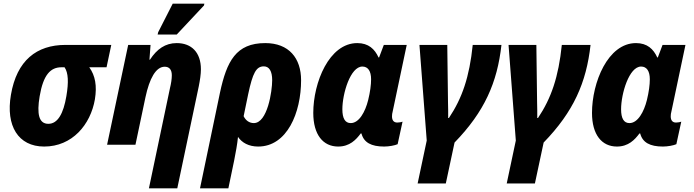

<svg xmlns="http://www.w3.org/2000/svg" viewBox="-20 -796 3818 1056"><path d="M223 10C377 10 478 -110 502 -250C514 -324 504 -380 471 -426H566L592 -549H340C182 -549 72 -464 40 -274C11 -104 80 10 223 10ZM246 -115C193 -115 182 -170 198 -266C218 -385 258 -426 318 -426H335C356 -396 358 -343 345 -267C329 -172 298 -115 246 -115Z M847 -606H952L1102 -766L1104 -776H930L850 -619ZM915 -312 799 240H955L1073 -320C1080 -355 1085 -388 1085 -415C1085 -508 1033 -559 952 -559C889 -559 843 -526 805 -468H802L808 -549H685L569 0H725L780 -261C802 -364 837 -429 886 -429C911 -429 925 -413 925 -382C925 -362 921 -336 915 -312Z M1190 -287 1080 240H1236L1268 86C1277 41 1285 -3 1289 -43C1311 -11 1348 10 1400 10C1559 10 1636 -176 1636 -355C1636 -476 1569 -559 1439 -559C1278 -559 1227 -459 1190 -287ZM1376 -119C1351 -119 1331 -134 1320 -157L1345 -278C1370 -395 1389 -431 1431 -431C1461 -431 1477 -404 1477 -355C1477 -294 1451 -119 1376 -119Z M1840 10C1903 10 1938 -27 1964 -62H1968C1981 -12 2022 10 2093 10C2119 10 2152 4 2167 -3L2194 -127C2187 -124 2174 -122 2165 -122C2145 -122 2136 -135 2136 -156C2136 -164 2137 -174 2140 -184L2217 -549H2091L2065 -480H2062C2041 -526 2007 -559 1945 -559C1790 -559 1703 -342 1703 -175C1703 -55 1757 10 1840 10ZM1909 -119C1878 -119 1863 -145 1863 -195C1863 -281 1907 -430 1973 -430C2004 -430 2021 -405 2021 -360C2021 -330 2016 -291 2005 -246C1989 -181 1955 -119 1909 -119Z M2277 213H2432L2480 -12C2645 -182 2715 -342 2738 -549H2580C2562 -373 2522 -256 2449 -147H2445C2445 -172 2445 -208 2444 -234L2440 -549H2287L2327 -23Z M2767 213H2922L2970 -12C3135 -182 3205 -342 3228 -549H3070C3052 -373 3012 -256 2939 -147H2935C2935 -172 2935 -208 2934 -234L2930 -549H2777L2817 -23Z M3373 10C3436 10 3471 -27 3497 -62H3501C3514 -12 3555 10 3626 10C3652 10 3685 4 3700 -3L3727 -127C3720 -124 3707 -122 3698 -122C3678 -122 3669 -135 3669 -156C3669 -164 3670 -174 3673 -184L3750 -549H3624L3598 -480H3595C3574 -526 3540 -559 3478 -559C3323 -559 3236 -342 3236 -175C3236 -55 3290 10 3373 10ZM3442 -119C3411 -119 3396 -145 3396 -195C3396 -281 3440 -430 3506 -430C3537 -430 3554 -405 3554 -360C3554 -330 3549 -291 3538 -246C3522 -181 3488 -119 3442 -119Z"/></svg>

Font: Noto Sans SemiCondensed ExtraBold
Style: Italic
Weight: 800
Width: 4
Italic angle: -12°
Designer: Monotype Design Team
Foundry: Monotype Imaging Inc.
Version: Version 2.013